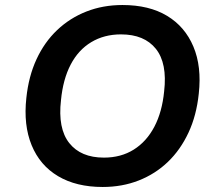

<svg xmlns="http://www.w3.org/2000/svg" viewBox="-20 -735 864 765"><path d="M389 10Q284 10 211.5 -33Q139 -76 106 -156.5Q73 -237 85 -345Q94 -431 125.5 -499Q157 -567 207.5 -615Q258 -663 324 -689Q390 -715 468 -715Q574 -715 645.5 -672Q717 -629 750.5 -549.5Q784 -470 772 -362Q763 -275 731 -206.5Q699 -138 649 -90Q599 -42 533 -16Q467 10 389 10ZM394 -107Q462 -107 513 -139Q564 -171 595 -230Q626 -289 634 -371Q647 -483 601 -540.5Q555 -598 462 -598Q395 -598 343.5 -567Q292 -536 261.5 -477.5Q231 -419 223 -336Q210 -223 256 -165Q302 -107 394 -107Z"/></svg>

Font: Nunito Sans 8pt
Style: Bold Italic
Weight: 700
Italic angle: -9°
Version: Version 3.101;gftools[0.9.27]